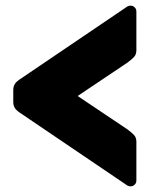

<svg xmlns="http://www.w3.org/2000/svg" viewBox="-20 -690 563 680"><path d="M56 -413 431 -667Q436 -670 442 -670Q451 -670 457 -664Q463 -658 463 -649V-512Q463 -497 454.5 -488Q446 -479 431 -468L255 -350L431 -232Q446 -221 454.5 -212Q463 -203 463 -188V-51Q463 -42 457 -36Q451 -30 442 -30Q436 -30 431 -33L56 -287Q40 -297 33.5 -306Q27 -315 27 -329V-371Q27 -385 33.5 -394Q40 -403 56 -413Z"/></svg>

Font: Hezaedrus
Style: Bold
Weight: 700
Designer: Hubert & Fischer
Foundry: Hubert & Fischer
Version: Version 1.10;September 3, 2019;FontCreator 11.5.0.2425 64-bi